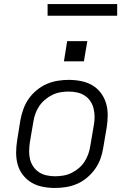

<svg xmlns="http://www.w3.org/2000/svg" viewBox="-20 -924 640 952"><path d="M252 8Q252 8 252 8Q252 8 252 8Q221 8 191 2Q161 -4 136.5 -18.5Q112 -33 94 -56Q76 -79 68 -107Q60 -135 60 -166Q60 -197 65 -228L81 -328Q86 -355 95.5 -382Q105 -409 121.5 -433Q138 -457 161.5 -476.5Q185 -496 211.5 -507.5Q238 -519 266 -523.5Q294 -528 321 -528Q321 -528 321 -528Q321 -528 321 -528Q352 -528 382 -522Q412 -516 437 -501.5Q462 -487 479.5 -464Q497 -441 505.5 -413Q514 -385 514 -354Q514 -323 509 -292L492 -192Q488 -165 478.5 -138Q469 -111 452 -87Q435 -63 412 -43.5Q389 -24 362.5 -12.5Q336 -1 308 3.5Q280 8 252 8ZM253 -50Q273 -50 294 -53.5Q315 -57 334.5 -66.5Q354 -76 371 -90.5Q388 -105 399.5 -123Q411 -141 418 -161Q425 -181 428 -202L445 -302Q449 -323 449 -344.5Q449 -366 444 -386Q439 -406 428 -422.5Q417 -439 400 -450Q383 -461 362.5 -465.5Q342 -470 320 -470Q300 -470 279.5 -466.5Q259 -463 239.5 -453.5Q220 -444 203 -429.5Q186 -415 174 -397Q162 -379 155 -359Q148 -339 145 -318L128 -218Q125 -197 124.5 -175.5Q124 -154 129 -134Q134 -114 145.5 -97.5Q157 -81 173.5 -70Q190 -59 211 -54.5Q232 -50 253 -50ZM396 -620H297L313 -720H413ZM216 -846V-904H561V-846Z"/></svg>

Font: Iosevka SS04 Light Extended
Style: Italic
Weight: 300
Width: 7
Italic angle: -9°
Monospace: yes
Designer: Belleve Invis
Foundry: Belleve Invis
Version: Version 19.0.0; ttfautohint (v1.8.4)